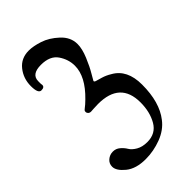

<svg xmlns="http://www.w3.org/2000/svg" viewBox="-197 -507 752 752"><g transform="rotate(-45 179.5 -130.5)"><path d="M119.1 -443.4Q143.6 -443.4 176.8 -432.6Q210 -421.9 241.2 -393.1Q272.5 -364.3 272.5 -326.2Q272.5 -299.8 257.8 -264.6Q243.2 -229.5 228.5 -205.1Q213.9 -180.7 213.9 -179.7Q213.9 -174.8 221.2 -172.9Q228.5 -170.9 246.6 -165.5Q264.6 -160.2 282.2 -149.4Q338.9 -118.2 338.9 -35.2Q338.9 62.5 295.9 117.2Q271.5 149.4 229 165.5Q186.5 181.6 142.6 181.6Q88.9 181.6 58.6 156.7Q28.3 131.8 28.3 109.4Q28.3 91.8 41.5 80.6Q54.7 69.3 72.3 69.3Q88.9 69.3 101.6 80.1Q114.3 90.8 122.1 104Q129.9 117.2 148.4 127.9Q167 138.7 194.3 138.7Q241.2 138.7 263.2 100.6Q285.2 62.5 285.2 9.8Q285.2 -103.5 163.1 -103.5Q148.4 -103.5 136.7 -102.5Q125 -101.6 123 -101.6Q115.2 -101.6 110.8 -106Q106.4 -110.4 106.4 -115.2Q106.4 -118.2 106.9 -120.1Q107.4 -122.1 109.9 -124.5Q112.3 -127 115.7 -129.4Q119.1 -131.8 126 -137.7Q132.8 -143.6 140.6 -151.4Q205.1 -213.9 205.1 -273.4Q205.1 -308.6 184.1 -339.4Q163.1 -370.1 113.3 -370.1Q60.5 -370.1 60.5 -332Q60.5 -327.1 60.5 -318.4L61.5 -310.5Q61.5 -297.9 43.9 -297.9Q26.4 -297.9 26.4 -338.9Q26.4 -380.9 51.3 -412.1Q76.2 -443.4 119.1 -443.4Z"/></g></svg>

Font: Goudy Bookletter 1911
Style: Regular
Weight: 400
Version: Version 2010.07.03